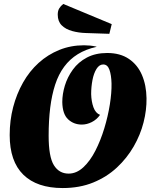

<svg xmlns="http://www.w3.org/2000/svg" viewBox="-20 -929 776 971"><path d="M297 22Q167 22 98 -45.5Q29 -113 29 -246Q29 -320 46.5 -387Q64 -454 96.5 -511.5Q129 -569 175.5 -611Q222 -653 280 -676.5Q338 -700 405 -700Q420 -700 435.5 -698.5Q451 -697 468 -693V-692Q414 -680 373.5 -655Q333 -630 304.5 -591.5Q276 -553 259 -501Q242 -449 234 -384.5Q226 -320 226 -243Q226 -136 252.5 -93.5Q279 -51 327 -51Q367 -51 401.5 -83Q436 -115 462.5 -167Q489 -219 507.5 -280Q526 -341 535.5 -400.5Q545 -460 544 -507Q543 -549 533.5 -576Q524 -603 502 -603Q482 -603 468 -580.5Q454 -558 447.5 -523.5Q441 -489 441 -453Q442 -416 452.5 -386.5Q463 -357 486 -348Q469 -324 444 -311.5Q419 -299 394 -299Q353 -299 324.5 -325.5Q296 -352 295 -413Q295 -453 308 -496Q321 -539 348.5 -577Q376 -615 419.5 -638Q463 -661 522 -661Q588 -661 632 -631Q676 -601 698 -549.5Q720 -498 721 -432Q722 -373 706 -310Q690 -247 656 -188Q622 -129 571 -81.5Q520 -34 451.5 -6Q383 22 297 22ZM533 -758 414 -762Q378 -763 345 -772Q312 -781 292 -801Q272 -821 272 -855Q272 -874 279.5 -886.5Q287 -899 300 -909L545 -807Z"/></svg>

Font: Sansita Swashed Light ExtraBold
Style: Regular
Weight: 800
Version: Version 1.003